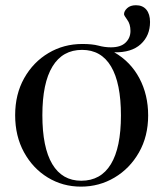

<svg xmlns="http://www.w3.org/2000/svg" viewBox="-20 -686 605 716"><path d="M539.5 -604Q539.5 -553 504.8 -521.2Q470 -489.5 406 -491Q467 -456 499.8 -394.2Q532.5 -332.5 532.5 -255.5Q532.5 -177.5 498.2 -117.5Q464 -57.5 407 -23.8Q350 10 282 10Q214 10 158.2 -24Q102.5 -58 69.5 -118.2Q36.5 -178.5 36.5 -256.5Q36.5 -334.5 70.2 -394.5Q104 -454.5 160.8 -488.2Q217.5 -522 287 -522Q324 -522 347.2 -515.8Q370.5 -509.5 393.5 -509.5Q430 -509.5 448.2 -527Q466.5 -544.5 466.5 -570.5Q466.5 -596 454.5 -612.2Q442.5 -628.5 442.5 -633Q442.5 -644.5 454.2 -655.5Q466 -666.5 487 -666.5Q512 -666.5 525.8 -650Q539.5 -633.5 539.5 -604ZM283 -12Q356 -12 393.5 -73.8Q431 -135.5 431 -255.5Q431 -376 394.2 -438Q357.5 -500 286 -500Q213.5 -500 175.8 -438.2Q138 -376.5 138 -256.5Q138 -136 175 -74Q212 -12 283 -12Z"/></svg>

Font: Newsreader 72pt
Style: Regular
Weight: 400
Designer: Hugues Gentile
Foundry: Production Type
Version: Version 1.003; ttfautohint (v1.8.3)